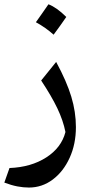

<svg xmlns="http://www.w3.org/2000/svg" viewBox="-20 -594 432 888"><path d="M331.1 -6.3Q331.1 72.3 302.2 135.7Q273.4 199.2 224.1 236.3Q174.8 273.4 113.8 273.4Q87.9 273.4 60.1 268.1Q32.2 262.7 0 250.5L23.9 183.1Q124 179.2 194.1 134Q264.2 88.9 282.7 16.6Q272 -37.1 245.1 -93.3Q218.3 -149.4 170.4 -221.7L239.7 -307.6Q288.6 -217.3 309.8 -146.7Q331.1 -76.2 331.1 -6.3ZM204.1 -574.2Q242.2 -559.6 286.6 -515.6Q272.5 -495.1 258.1 -474.9Q243.7 -454.6 228 -433.6Q190.9 -466.8 146 -491.2Q161.1 -512.7 175.3 -532.7Q189.5 -552.7 204.1 -574.2Z"/></svg>

Font: Pinar-DS2-FD Medium
Style: Regular
Weight: 500
Designer: Amin Abedi
Version: Version 3.000